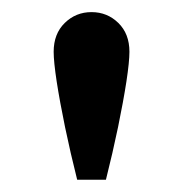

<svg xmlns="http://www.w3.org/2000/svg" viewBox="-20 -767 302 317"><path d="M154.9 -470.3H107.4Q96.2 -514.8 87.4 -557.1Q78.7 -599.4 73.6 -632.3Q68.6 -665.2 68.6 -681.5Q68.6 -711.2 86.9 -729.1Q105.2 -747 131.1 -747Q157.1 -747 175.4 -729.1Q193.7 -711.2 193.7 -681.5Q193.7 -665.2 188.7 -632.3Q183.6 -599.4 174.9 -557.1Q166.1 -514.8 154.9 -470.3Z"/></svg>

Font: Wix Madefor Display
Style: Regular
Weight: 400
Designer: Dalton Maag Ltd
Foundry: Dalton Maag Ltd
Version: Version 3.100